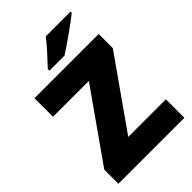

<svg xmlns="http://www.w3.org/2000/svg" viewBox="-267 -1036 1144 1144"><g transform="rotate(-45 305.5 -463.5)"><path d="M554 -917V-927H345C312 -882 250 -818 216 -781V-767H343C397 -801 507 -879 554 -917ZM586 0V-156H269L578 -595V-714H37V-558H339L30 -119V0Z"/></g></svg>

Font: Noto Sans Lao UI Blk
Style: Regular
Weight: 900
Designer: Monotype Design Team
Foundry: Monotype Imaging Inc.
Version: Version 2.000